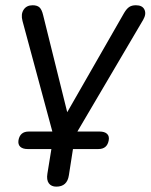

<svg xmlns="http://www.w3.org/2000/svg" viewBox="-20 -513 565 720"><path d="M191.2 186.9Q172.3 186.9 163.1 174.3Q153.9 161.7 157.8 137.9L175.1 31.1L183 45.9H83.4Q65.4 45.9 56.1 37.4Q46.9 28.9 49.3 12.8Q55.1 -19.7 87.7 -19.7H185.8L182.4 2.8L64.4 -434.3Q57.6 -459.6 68.5 -476.4Q79.5 -493.3 102.3 -493.3Q119.3 -493.3 128.1 -485.3Q136.8 -477.2 141.7 -456.4L240.2 -59.6H213.4L445.5 -464.6Q454.7 -480.1 464.4 -486.7Q474.1 -493.3 489.7 -493.3Q514 -493.3 521.7 -476.9Q529.5 -460.5 516.8 -438.6L258.3 0.5L260.7 -19.7H353.6Q372.1 -19.7 381.3 -11.2Q390.6 -2.7 387.7 13.3Q381.8 45.9 349.2 45.9H244.1L256.1 30.1L238.3 144.2Q232 186.9 191.2 186.9Z"/></svg>

Font: Nunito Variable Extra Light
Style: Italic
Weight: 200
Italic angle: -9°
Designer: Vernon Adams
Foundry: Vernon Adams
Version: Version 3.602